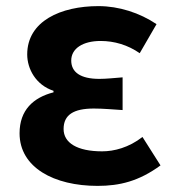

<svg xmlns="http://www.w3.org/2000/svg" viewBox="-20 -594 568 628"><path d="M299 14C371 14 434 -1 505 -53L446 -146C401 -111 353 -99 314 -99C232 -99 188 -127 188 -172C188 -218 220 -239 287 -239C317 -239 349 -236 381 -234V-341C355 -339 328 -336 305 -336C243 -336 213 -358 213 -396C213 -436 252 -460 309 -460C354 -460 398 -447 437 -420L492 -515C437 -552 369 -574 302 -574C179 -574 69 -525 69 -416C69 -369 97 -316 155 -297V-292C89 -275 44 -234 44 -158C44 -46 157 14 299 14Z"/></svg>

Font: Noto Sans CJK KR Bold
Style: Regular
Weight: 700
Designer: Ryoko NISHIZUKA (kana & ideographs); Paul D. Hunt (Latin, Greek & Cyrillic); Wenlong ZHANG (bopomofo); Sandoll Communica
Foundry: Adobe Systems Incorporated
Version: Version 1.004;PS 1.004;hotconv 1.0.82;makeotf.lib2.5.63406